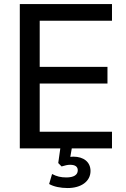

<svg xmlns="http://www.w3.org/2000/svg" viewBox="-20 -739 626 956"><path d="M537.6 0V-83H177.7V-323.2H515.1V-406.2H177.7V-635.7H537.6V-718.8H78.6V0H280.3L270 72.8L286.6 89.8C304.2 84.5 316.4 81.5 329.1 81.5C355.5 81.5 367.2 91.8 367.2 108.9C367.2 132.3 346.7 144.5 310.1 144.5C283.2 144.5 262.2 139.6 239.3 127.4L224.6 177.2C247.6 190.4 281.2 197.3 316.9 197.3C384.8 197.3 430.7 163.6 430.7 112.3C430.7 67.9 396.5 41 345.2 41C340.3 41 335.4 41.5 330.1 42L337.4 0Z"/></svg>

Font: Winston
Style: Regular
Weight: 400
Designer: Vernon Adams, Kim Jin-seong, David Berlow, Cristiano Sobral
Foundry: The Winston Project Authors
Version: Version 3.004